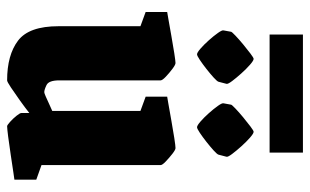

<svg xmlns="http://www.w3.org/2000/svg" viewBox="-190 -690 892 553"><g transform="rotate(90 256.5 -414.0)"><path d="M212 12Q139 12 97.5 -19.5Q56 -51 56 -136V-372L15 -387V-449Q15 -449 35.5 -452.5Q56 -456 83.5 -461Q111 -466 134 -469.5Q157 -473 162 -473Q167 -473 179 -464Q191 -455 201.5 -445Q212 -435 212 -430V-138Q212 -108 225.5 -101.5Q239 -95 246 -95Q249 -95 259 -99.5Q269 -104 281 -109.5Q293 -115 300 -118V-372L259 -387V-449Q259 -449 279.5 -452.5Q300 -456 327.5 -461Q355 -466 378 -469.5Q401 -473 407 -473Q412 -473 423.5 -464Q435 -455 445.5 -445Q456 -435 456 -430V-87L498 -72V-9Q498 -9 477 -6Q456 -3 427 1.5Q398 6 374 9Q350 12 344 12Q341 12 331.5 3.5Q322 -5 314 -15Q306 -25 306 -29V-52Q291 -40 270 -25Q249 -10 232.5 1Q216 12 212 12ZM80 -744V-840H420V-744ZM282 -633Q282 -635 293 -645.5Q304 -656 318.5 -668Q333 -680 345 -689Q357 -698 360 -698Q365 -698 377 -687.5Q389 -677 402 -662.5Q415 -648 424 -636Q433 -624 432 -620L426 -597Q425 -593 414 -583Q403 -573 389 -562Q375 -551 363 -543Q351 -535 347 -535Q342 -535 330.5 -545Q319 -555 306.5 -569Q294 -583 285.5 -595Q277 -607 278 -611ZM72 -633Q72 -635 83 -645.5Q94 -656 108.5 -668Q123 -680 135 -689Q147 -698 150 -698Q155 -698 167 -687.5Q179 -677 192 -662.5Q205 -648 214 -636Q223 -624 222 -620L216 -597Q215 -593 204 -583Q193 -573 179 -562Q165 -551 153 -543Q141 -535 137 -535Q132 -535 120.5 -545Q109 -555 96.5 -569Q84 -583 75.5 -595Q67 -607 68 -611Z"/></g></svg>

Font: Grenze Gotisch Black
Style: Regular
Weight: 900
Designer: Renata Polastri
Foundry: Omnibus-Type
Version: Version 1.001